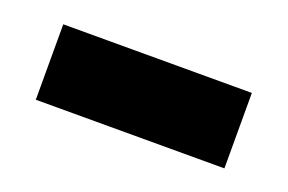

<svg xmlns="http://www.w3.org/2000/svg" viewBox="-35 -964 431 287"><g transform="rotate(20 180.0 -820.0)"><path d="M30 -760V-880H330V-760Z"/></g></svg>

Font: Promplate
Style: Bold
Weight: 400
Designer: Evgeny Tarasenko
Foundry: Evgeny Tarasenko
Version: Version 1.000